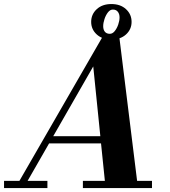

<svg xmlns="http://www.w3.org/2000/svg" viewBox="-68 -954 860 974"><path d="M394.5 -843Q394.5 -881.5 422.8 -907.5Q451 -933.5 497 -933.5Q543 -933.5 571.2 -907.5Q599.5 -881.5 599.5 -843Q599.5 -805 571.2 -779.2Q543 -753.5 497 -753.5Q451 -753.5 422.8 -779.2Q394.5 -805 394.5 -843ZM455.5 -821Q455.5 -803.5 464 -793Q472.5 -782.5 489 -782.5Q503 -782.5 514 -796.2Q525 -810 531.8 -829.5Q538.5 -849 538.5 -866Q538.5 -883 529.8 -894.2Q521 -905.5 504.5 -905.5Q490.5 -905.5 479.5 -891.2Q468.5 -877 462 -857.2Q455.5 -837.5 455.5 -821ZM-47.5 -36.5H30.5L450.5 -764.5H537.5L627.5 -36.5H703V0H352.5V-36.5H464L444.5 -226.5H181L72 -36.5H172.5V0H-47.5ZM405 -617 202 -263H441Z"/></svg>

Font: Bodoni* 06pt
Style: Bold Italic
Weight: 700
Italic angle: -13°
Version: Version 2.3